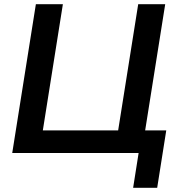

<svg xmlns="http://www.w3.org/2000/svg" viewBox="-20 -725 852 910"><path d="M611 165 637 0H38L150 -705H278L183 -107H540L635 -705H763L668 -107H768L725 165Z"/></svg>

Font: Nunito Sans 12pt ExtraLight
Style: Italic
Weight: 200
Italic angle: -9°
Designer: Vernon Adams
Foundry: Vernon Adams
Version: Version 3.101;gftools[0.9.27]